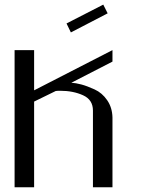

<svg xmlns="http://www.w3.org/2000/svg" viewBox="-20 -796 602 816"><path d="M418.9 -776.4 437.5 -739.3 281.2 -658.2 262.7 -696.3ZM42 -583H125V-412.1L458 -583V-534.2L283.2 -444.3Q301.8 -443.4 325.7 -437Q349.6 -430.7 381.8 -416Q414.1 -401.4 435.5 -370.1Q457 -338.9 458 -296.9V0H375V-326.2Q375 -372.1 333 -391.1Q291 -410.2 236.3 -410.2Q222.7 -410.2 216.8 -409.2L125 -364.3V0H42Z"/></svg>

Font: wanta
Style: Medium
Weight: 500
Version: Version 0.91